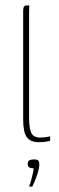

<svg xmlns="http://www.w3.org/2000/svg" viewBox="-20 -525 218 713"><path d="M124 3Q93 3 79.5 -15.5Q66 -34 66 -82V-484Q66 -490 67 -495Q68 -500 71 -502.5Q74 -505 80 -505H89Q89 -505 88.5 -497.5Q88 -490 88 -475V-89Q88 -50 96 -32Q104 -14 130 -14Q135 -14 148.5 -15.5Q162 -17 166 -19V-2Q161 -1 151 1Q141 3 124 3ZM88 168Q93 155 96.5 141.5Q100 128 102.5 116.5Q105 105 105 100Q104 100 103.5 100Q103 100 102 100Q96 100 89.5 97Q83 94 83 84Q83 73 89.5 70Q96 67 107 67Q114 67 118 68.5Q122 70 124 74Q126 78 126 86Q126 98 120.5 116Q115 134 108.5 149Q102 164 100 168Z"/></svg>

Font: Genos Thin Thin
Style: Regular
Weight: 250
Version: Version 1.010